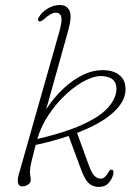

<svg xmlns="http://www.w3.org/2000/svg" viewBox="-20 -737 553 765"><path d="M215.5 -607.5Q228.5 -653.5 224 -670Q219.5 -686.5 202 -686.5Q184 -686.5 157 -662Q141.5 -649 136 -652Q127 -655.5 135.5 -669.5Q146 -688 169.2 -702.5Q192.5 -717 218.5 -717Q246.5 -717 257 -694.2Q267.5 -671.5 252 -616L164 -301.5Q193.5 -347 232 -383.5Q270.5 -420 314 -440.2Q357.5 -460.5 402 -457Q441 -454 462.2 -431.8Q483.5 -409.5 479.5 -370.5Q475 -327.5 427.2 -285.2Q379.5 -243 287 -207.5L333.5 -79.5Q344 -50.5 354 -39Q364 -27.5 376.5 -25.5Q388 -23.5 396.8 -31Q405.5 -38.5 411.5 -50Q417.5 -62 426 -61Q434.5 -59 431.5 -44Q425.5 -19 409.2 -4.5Q393 10 367 7.5Q344.5 5 330.5 -10.2Q316.5 -25.5 303.5 -60.5L253.5 -195.5Q194 -175 122 -159.5Q111.5 -119 106.8 -98.8Q102 -78.5 100.8 -69.2Q99.5 -60 99.5 -52.5Q99.5 -41 101 -35Q102.5 -29 102.5 -20Q102.5 -9 92.2 -1.8Q82 5.5 68.5 5.5Q55.5 5.5 52 -7.2Q48.5 -20 54.5 -41ZM393.5 -433.5Q362.5 -437 323.2 -418Q284 -399 245 -363.2Q206 -327.5 174.8 -281Q143.5 -234.5 128.5 -183Q238.5 -209 305.8 -239.2Q373 -269.5 405.2 -302.8Q437.5 -336 443 -371Q451 -426.5 393.5 -433.5Z"/></svg>

Font: Fraunces 9pt S050 Thin
Style: Italic
Weight: 100
Italic angle: -16°
Version: Version 1.000; ttfautohint (v1.8.3)